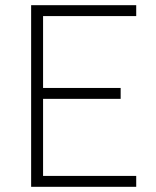

<svg xmlns="http://www.w3.org/2000/svg" viewBox="-20 -720 600 740"><path d="M100 -700H505V-658H146V-381H445V-339H146V-42H505V0H100Z"/></svg>

Font: PT Root UI Web Light
Style: Regular
Weight: 300
Designer: Vitaly Kuzmin
Foundry: ParaType Ltd.
Version: Version 1.000W